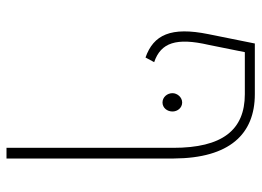

<svg xmlns="http://www.w3.org/2000/svg" viewBox="-124 -460 785 576"><g transform="rotate(90 268.0 -172.5)"><path d="M263 -545H111L83 -406C60 -293 85 -241 153 -217L167 -243C108 -263 93 -310 115 -406L137 -515H263C371 -515 424 -447 424 -300V200H456V-302C455 -469 383 -545 263 -545ZM288 -327C272 -327 260 -312 260 -298C260 -282 272 -268 288 -268C304 -268 315 -282 315 -298C315 -313 304 -327 288 -327Z"/></g></svg>

Font: Assistant ExtraLight
Style: Regular
Weight: 275
Designer: Hebrew By Ben Nathan, Latin by Paul Hunt
Version: Version 2.001;PS 002.001;hotconv 1.0.88;makeotf.lib2.5.64775